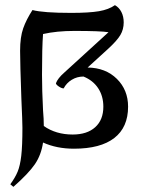

<svg xmlns="http://www.w3.org/2000/svg" viewBox="-20 -566 558 745"><path d="M20 149Q39 123 48.5 100Q58 77 62.5 38.5Q67 0 67 -70Q67 -93 63 -181Q58 -321 58 -369Q58 -422 70 -456Q82 -490 106 -527Q148 -516 256 -516Q326 -516 364 -522.5Q402 -529 426 -546Q442 -537 451 -519.5Q460 -502 460 -479Q460 -452 447 -430Q434 -408 399 -376L320 -304Q390 -303 433.5 -260Q477 -217 477 -152Q477 -72 423.5 -30.5Q370 11 267 11Q200 11 147 -13Q140 35 115.5 71Q91 107 32 159ZM381 -152Q381 -193 361 -223.5Q341 -254 304 -269Q279 -269 258.5 -256.5Q238 -244 227 -223Q219 -223 208 -230.5Q197 -238 197 -243Q204 -262 229 -284L401 -441Q371 -446 268 -446Q200 -446 147 -434Q143 -382 143 -276Q143 -216 147 -138Q150 -104 150 -77Q197 -44 262 -44Q318 -44 349.5 -72.5Q381 -101 381 -152Z"/></svg>

Font: Mirza
Style: Regular
Weight: 400
Designer: Arabic design by Kourosh Beigpour, Latin design by Eduardo Tunni, engineering by Lasse Fister
Version: Version 1.000